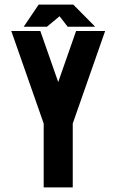

<svg xmlns="http://www.w3.org/2000/svg" viewBox="-20 -819 509 839"><path d="M275.9 -702.1H396L300.3 -798.8H148.9L83.5 -702.1H185.1L240.2 -748ZM234.4 -460.4 156.2 -683.6H29.3L170.9 -279.3V0H297.9V-279.3L439.5 -683.6H312.5Z"/></svg>

Font: Saman Dere
Style: Regular
Weight: 400
Designer: Tuna Ça_lar Gümü_
Foundry: Tuna Ça_lar Gümü_
Version: Version 1.001;hotconv 1.0.109;makeotfexe 2.5.65596